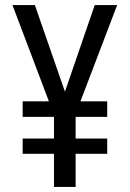

<svg xmlns="http://www.w3.org/2000/svg" viewBox="-20 -734 512 754"><path d="M235 -374 352 -714H440L296 -336H401V-275H277V-190H401V-130H277V0H192V-130H69V-190H192V-275H69V-336H172L29 -714H117Z"/></svg>

Font: Noto Sans Malayalam Condensed
Style: Regular
Weight: 400
Width: 3
Designer: Jelle Bosma - Monotype Design Team
Foundry: Monotype Imaging Inc.
Version: Version 2.104; ttfautohint (v1.8.4.7-5d5b)